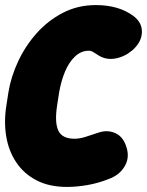

<svg xmlns="http://www.w3.org/2000/svg" viewBox="-41 -712 580 757"><path d="M223 25Q153 25 103 -1Q53 -27 23 -72Q-7 -117 -16.5 -174.5Q-26 -232 -16 -295L-8 -347Q2 -409 30.5 -470Q59 -531 103.5 -581Q148 -631 207 -661.5Q266 -692 337 -692Q427 -692 485 -649Q520 -623 518.5 -584Q517 -545 480 -513Q450 -488 414.5 -481.5Q379 -475 350 -492Q336 -501 327 -506.5Q318 -512 309 -512Q279 -512 255 -489.5Q231 -467 215.5 -430Q200 -393 192 -347L184 -295Q174 -229 189 -197Q204 -165 253 -165Q274 -165 298 -173Q322 -181 350 -190Q385 -201 416 -186Q447 -171 459 -127Q470 -88 449.5 -54.5Q429 -21 387 -6Q347 10 304.5 17.5Q262 25 223 25Z"/></svg>

Font: Winky Sans Black
Style: Italic
Weight: 900
Italic angle: -8.97852°
Designer: Simon Atzbach
Foundry: typofactur
Version: Version 1.205